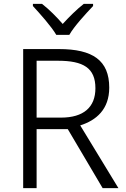

<svg xmlns="http://www.w3.org/2000/svg" viewBox="-20 -966 647 986"><path d="M269 -787H336C360 -830 421 -896 458 -935V-946H410C374 -918 335 -879 302 -843C271 -879 232 -918 196 -946H149V-935C185 -896 244 -830 269 -787ZM283 -714H99V0H168V-303H328L507 0H588L392 -322C474 -348 541 -404 541 -516C541 -656 456 -714 283 -714ZM278 -654C408 -654 470 -617 470 -513C470 -415 409 -362 293 -362H168V-654Z"/></svg>

Font: Noto Sans Thaana Light
Style: Regular
Weight: 300
Designer: David Williams
Foundry: Google Inc.
Version: Version 3.001